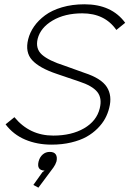

<svg xmlns="http://www.w3.org/2000/svg" viewBox="-20 -660 612 891"><path d="M242.2 88.9Q237.3 104.5 228 117.2L158.2 210.9L134.8 198.2L176.8 139.2L187 131.8Q148.9 130.4 159.2 88.9Q164.6 68.8 178.2 56.9Q191.9 44.9 210.9 44.9Q231 44.9 238.8 56.6Q246.6 68.4 242.2 88.9ZM486.8 -159.2Q480.5 -133.3 467.8 -109.9Q455.1 -86.4 432.9 -64Q410.6 -41.5 381.3 -25.1Q352.1 -8.8 310.3 1.2Q268.6 11.2 219.2 11.2Q151.9 11.2 96.7 -12.2Q41.5 -35.6 5.9 -83L46.9 -116.2Q117.2 -30.8 227.1 -30.8Q312 -30.8 370.4 -64.7Q428.7 -98.6 442.9 -157.2Q454.6 -204.6 431.4 -233.4Q408.2 -262.2 346.2 -282.2Q339.8 -284.2 294.9 -299.6Q250 -314.9 244.1 -316.9Q162.6 -344.2 129.2 -380.9Q95.7 -417.5 110.8 -478Q118.7 -509.3 138.2 -537.4Q157.7 -565.4 189.2 -588.9Q220.7 -612.3 267.8 -626.2Q314.9 -640.1 372.1 -640.1Q498 -640.1 561 -554.2L520 -521Q466.3 -598.1 361.8 -598.1Q280.8 -598.1 224.4 -564.9Q168 -531.7 154.8 -480Q143.6 -434.1 174.8 -406.2Q206.1 -378.4 279.8 -355Q299.3 -348.6 372.1 -321.8Q450.2 -296.4 475.8 -256.1Q501.5 -215.8 486.8 -159.2Z"/></svg>

Font: Sinkin Sans 200 X Light Italic
Style: Regular
Weight: 200
Italic angle: -112°
Designer: Keith Bates
Foundry: K-Type
Version: Sinkin Sans (version 1.0)  by Keith Bates   •   © 2014   www